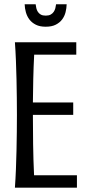

<svg xmlns="http://www.w3.org/2000/svg" viewBox="-20 -866 413 886"><path d="M332 -670.9V-613.8H137.7Q134.8 -557.6 133.5 -501.7Q132.3 -445.8 131.8 -393.1H317.9V-335.9H131.8Q131.8 -272.9 132.8 -200.9Q133.8 -128.9 137.2 -57.1H335V0H48.8Q51.8 -41.5 53.5 -85.2Q55.2 -128.9 56.2 -172.1Q57.1 -215.3 57.6 -256.8Q58.1 -298.3 58.1 -335.9Q58.1 -373.5 57.6 -415Q57.1 -456.5 56.2 -499.5Q55.2 -542.5 53.5 -585.9Q51.8 -629.4 48.8 -670.9ZM287.6 -846.2Q287.1 -828.1 282.5 -809.6Q277.8 -791 266.6 -776.1Q255.4 -761.2 237.1 -752Q218.8 -742.7 190.9 -742.7Q163.6 -742.7 145.3 -752Q127 -761.2 115.7 -776.1Q104.5 -791 99.4 -809.6Q94.2 -828.1 93.8 -846.2H144.5Q145.5 -837.4 147.7 -828.1Q149.9 -818.8 154.8 -811.3Q159.7 -803.7 168.2 -798.8Q176.8 -793.9 190.9 -793.9Q205.1 -793.9 213.9 -798.8Q222.7 -803.7 227.8 -811.3Q232.9 -818.8 235.4 -828.1Q237.8 -837.4 238.8 -846.2H287.6Z"/></svg>

Font: Crushed
Style: Regular
Weight: 400
Width: 3
Designer: Astigmatic (AOETI)
Foundry: Astigmatic (AOETI)
Version: Version 001.001